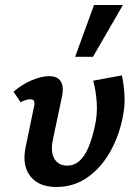

<svg xmlns="http://www.w3.org/2000/svg" viewBox="-20 -731 547 764"><path d="M204 13Q134 13 100.5 -30Q67 -73 82 -146L115 -305Q118 -316 117 -323Q116 -330 112 -333Q108 -336 100 -336Q91 -336 81 -332.5Q71 -329 62 -324L34 -366Q67 -395 106 -411.5Q145 -428 176 -428Q199 -428 212 -418Q225 -408 228.5 -389.5Q232 -371 226 -344L191 -178Q180 -126 196.5 -99Q213 -72 248 -72Q275 -72 295.5 -90Q316 -108 331 -142.5Q346 -177 357 -227Q368 -274 365 -321.5Q362 -369 351 -410L465 -431Q473 -394 475.5 -351Q478 -308 467 -258Q451 -182 414.5 -120.5Q378 -59 325 -23Q272 13 204 13ZM279 -505 354 -711H469L350 -505Z"/></svg>

Font: Ysabeau
Style: Bold Italic
Weight: 700
Italic angle: -12°
Designer: Christian Thalmann (Catharsis Fonts)
Version: Version 2.002